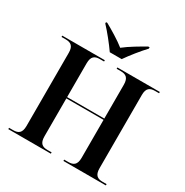

<svg xmlns="http://www.w3.org/2000/svg" viewBox="-207 -1103 1223 1270"><g transform="rotate(30 404.5 -468.0)"><path d="M359 -776H450C481 -821 533 -886 571 -926V-936H561C520 -913 446 -870 404 -836C362 -870 290 -913 248 -936H238V-926C276 -886 328 -821 359 -776ZM32 0H357V-10H326C287 -10 263 -24 263 -78V-368H547V-78C547 -24 523 -10 484 -10H453V0H777V-10H746C708 -10 684 -24 684 -78V-638C684 -690 708 -704 746 -704H777V-714H453V-704H484C523 -704 547 -690 547 -636V-378H263V-636C263 -690 287 -704 326 -704H357V-714H32V-704H63C102 -704 126 -690 126 -638V-78C126 -24 102 -10 63 -10H32Z"/></g></svg>

Font: Noto Serif Display SemiBold
Style: Regular
Weight: 600
Designer: Monotype Design Team
Foundry: Monotype Imaging Inc.
Version: Version 2.009